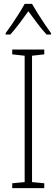

<svg xmlns="http://www.w3.org/2000/svg" viewBox="-20 -969 291 989"><path d="M208 0H43V-25L107 -31V-682L43 -689V-714H208V-689L145 -682V-31L208 -25ZM145 -949Q158 -926 176.5 -896.5Q195 -867 213.5 -840Q232 -813 243 -798V-791H220Q197 -816 172 -849Q147 -882 126 -911Q106 -883 80.5 -849Q55 -815 33 -791H9V-798Q23 -817 41.5 -844Q60 -871 77.5 -899Q95 -927 107 -949Z"/></svg>

Font: Noto Sans Khmer UI Condensed ExtraLight
Style: Regular
Weight: 200
Width: 3
Designer: Danh Hong and the Monotype Design Team
Foundry: Monotype Imaging Inc.
Version: Version 2.002; ttfautohint (v1.8.4.7-5d5b)